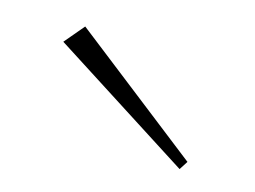

<svg xmlns="http://www.w3.org/2000/svg" viewBox="-48 -1051 514 387"><g transform="rotate(20 209.0 -857.5)"><path d="M50 -916 358 -755 368 -774 81 -960Z"/></g></svg>

Font: Sprat Extended Medium
Style: Regular
Weight: 500
Width: 9
Designer: Ethan Nakache
Foundry: Collletttivo
Version: Version 2.000;Glyphs 3.2 (3217)